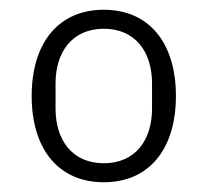

<svg xmlns="http://www.w3.org/2000/svg" viewBox="-20 -724 426 394"><path d="M193 -350C286 -350 341 -418 341 -527C341 -636 286 -704 193 -704C100 -704 45 -636 45 -527C45 -418 100 -350 193 -350ZM193 -389C128 -389 94 -437 94 -501V-553C94 -617 128 -665 193 -665C258 -665 292 -617 292 -553V-501C292 -437 258 -389 193 -389Z"/></svg>

Font: IBM Plex Devanagari Light
Style: Regular
Weight: 300
Designer: Mike Abbink, Paul van der Laan, Pieter van Rosmalen, Erin McLaughlin
Foundry: Bold Monday
Version: Version 1.0